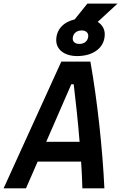

<svg xmlns="http://www.w3.org/2000/svg" viewBox="-48 -1031 664 1051"><path d="M-28.3 0H94.2L158.2 -146.5H396C399.4 -94.7 401.9 -45.4 402.8 0H523.4C513.7 -210.9 484.9 -481 446.8 -693.8H287.6ZM374.5 -724.1C464.8 -724.1 525.4 -771.5 525.4 -843.3C525.4 -872.1 511.2 -896 486.8 -911.1L595.2 -1011.2H430.2L360.8 -924.8C298.8 -910.6 259.8 -868.7 259.8 -811C259.8 -758.8 305.7 -724.1 374.5 -724.1ZM205.1 -254.9 342.3 -569.8H355.5C366.7 -476.6 378.9 -364.7 387.7 -254.9ZM386.2 -790.5C364.7 -790.5 350.1 -801.8 350.1 -818.8C350.1 -846.2 369.6 -864.3 399.4 -864.3C420.9 -864.3 435.1 -852.5 435.1 -835.4C435.1 -808.6 415.5 -790.5 386.2 -790.5Z"/></svg>

Font: Cascadia Code SemiBold
Style: Italic
Weight: 600
Italic angle: -10°
Monospace: yes
Designer: Aaron Bell
Foundry: Saja Typeworks
Version: Version 2404.023